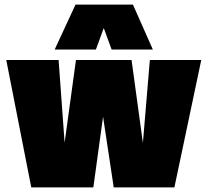

<svg xmlns="http://www.w3.org/2000/svg" viewBox="-20 -809 896 829"><path d="M115 0 7 -550H233L259 -193L308 -550H548L597 -192L627 -550H849L733 0H471L425 -305L383 0ZM216 -595 306 -789H554L640 -595H462L428 -688L394 -595Z"/></svg>

Font: Georama Black
Style: Regular
Weight: 900
Designer: Jean-Baptiste Levee
Foundry: Production Type
Version: Version 1.001